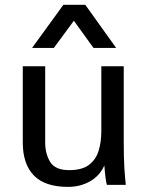

<svg xmlns="http://www.w3.org/2000/svg" viewBox="-20 -749 600 778"><path d="M255.4 8.3Q162.6 8.3 117.4 -37.8Q72.3 -84 72.3 -171.9V-480.5H163.1V-171.4Q163.1 -125.5 183.6 -92.5Q204.1 -59.6 260.3 -59.6Q312 -59.6 340.1 -80.6Q368.2 -101.6 379.4 -137.5Q390.6 -173.3 390.6 -218.3V-480.5H481.4V-175.8Q481.4 -105.5 484.1 -65.9Q486.8 -26.4 489.7 0H413.1Q410.2 -9.8 407.7 -28.1Q405.3 -46.4 402.8 -78.6Q384.3 -36.6 344.7 -14.2Q305.2 8.3 255.4 8.3ZM109.9 -554.7 236.8 -729.5H325.7L450.7 -554.7H358.9L279.3 -665L198.2 -554.7Z"/></svg>

Font: Shanti
Style: Regular
Weight: 400
Designer: Vernon Adams
Foundry: Vernon Adams
Version: Version 1.100; ttfautohint (v1.8.4)